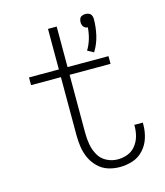

<svg xmlns="http://www.w3.org/2000/svg" viewBox="-114 -844 804 938"><g transform="rotate(-15 288.0 -375.0)"><path d="M399 -566Q421 -601 430.5 -642Q440 -683 440 -725Q440 -734 436 -742.5Q432 -751 423.5 -754.5Q415 -758 406 -758Q397 -758 388.5 -754.5Q380 -751 376.5 -742.5Q373 -734 373 -725Q373 -717 376 -709Q379 -701 386 -696.5Q393 -692 401 -692Q399 -663 391 -635.5Q383 -608 368 -583ZM376 8Q410 8 442 -2.5Q474 -13 497 -38.5Q520 -64 530 -96.5Q540 -129 540 -163Q540 -168 540 -173H497Q497 -169 497 -165Q497 -140 490 -115Q483 -90 466.5 -69.5Q450 -49 426 -40Q402 -31 376 -31Q347 -31 320.5 -44.5Q294 -58 279.5 -84Q265 -110 260 -138.5Q255 -167 255 -196V-491H462V-530H255V-735H211V-530H60V-491H211V-196Q211 -166 215.5 -136.5Q220 -107 232.5 -80Q245 -53 267 -31.5Q289 -10 317.5 -1Q346 8 376 8Z"/></g></svg>

Font: Iosevka Sparkle Extralight
Style: Regular
Weight: 200
Designer: Belleve Invis
Foundry: Belleve Invis
Version: Version 4.5.0; ttfautohint (v1.8.3)